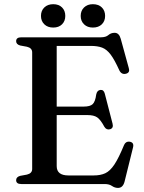

<svg xmlns="http://www.w3.org/2000/svg" viewBox="-20 -878 688 916"><path d="M57 -681.5Q57 -700 81.5 -700H461Q485 -700 497.2 -710.8Q509.5 -721.5 527 -721.5Q548 -721.5 556 -693L594.5 -553Q601 -532 582 -526.5Q560.5 -520.5 549.5 -542Q526.5 -593 507.8 -617.8Q489 -642.5 467.2 -650.8Q445.5 -659 412.5 -659H250.5V-369.5H379.5Q410 -369.5 422.2 -381.2Q434.5 -393 439 -427Q443 -447 458.5 -449Q475 -451 480 -431L517 -288Q522.5 -267 505.5 -261.5Q488 -256.5 478 -273Q459.5 -307.5 443.5 -318.2Q427.5 -329 397.5 -329H250.5V-85.5Q250.5 -41 306.5 -41H427Q459.5 -41 482.2 -51.5Q505 -62 525.8 -93.2Q546.5 -124.5 572 -186.5Q580 -204.5 598.5 -202Q621 -198.5 614.5 -174L574 -10.5Q566 18.5 543 18.5Q527.5 18.5 514.2 9.2Q501 0 479 0H81.5Q57 0 57 -18.5Q57 -33.5 76 -39L108.5 -45Q133.5 -51 133.5 -72V-628Q133.5 -649 108.5 -655L76 -661Q57 -666.5 57 -681.5ZM234 -746.5Q207.5 -746.5 191.5 -762Q175.5 -777.5 175.5 -802Q175.5 -827 191.5 -842.5Q207.5 -858 234 -858Q260.5 -858 276 -842.5Q291.5 -827 291.5 -802Q291.5 -777.5 276 -762Q260.5 -746.5 234 -746.5ZM423 -746.5Q397 -746.5 381 -762Q365 -777.5 365 -802Q365 -827 381 -842.5Q397 -858 423 -858Q450 -858 465.8 -842.5Q481.5 -827 481.5 -802Q481.5 -777.5 465.8 -762Q450 -746.5 423 -746.5Z"/></svg>

Font: Fraunces 9pt
Style: Regular
Weight: 400
Version: Version 1.000;[b76b70a41]